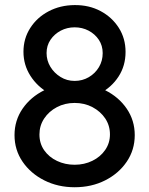

<svg xmlns="http://www.w3.org/2000/svg" viewBox="-20 -748 602 775"><path d="M281.2 7.8Q213.9 7.8 158.7 -20Q103.5 -47.9 71 -95.5Q38.6 -143.1 38.6 -202.6Q38.6 -261.7 71 -309.1Q103.5 -356.4 158.7 -383.8Q213.9 -411.1 281.2 -411.1Q349.6 -411.1 404.5 -383.8Q459.5 -356.4 491.7 -309.1Q523.9 -261.7 523.9 -202.6Q523.9 -143.1 491.7 -95.5Q459.5 -47.9 404.5 -20Q349.6 7.8 281.2 7.8ZM281.2 -83Q320.3 -83 352.8 -98.9Q385.3 -114.7 404.5 -142.6Q423.8 -170.4 423.8 -205.6Q423.8 -241.2 404.8 -269.8Q385.7 -298.3 353.5 -315.4Q321.3 -332.5 281.2 -332.5Q241.7 -332.5 209.5 -315.4Q177.2 -298.3 158.2 -269.5Q139.2 -240.7 139.2 -205.1Q139.2 -168.9 158.4 -141.4Q177.7 -113.8 210.2 -98.4Q242.7 -83 281.2 -83ZM280.3 -346.2Q224.1 -346.2 177.5 -372.1Q130.9 -397.9 102.8 -441.9Q74.7 -485.8 74.7 -539.1Q74.7 -592.3 102.1 -635Q129.4 -677.7 176.3 -702.4Q223.1 -727.1 281.2 -727.5Q339.4 -728 385.7 -703.4Q432.1 -678.7 459.5 -635.7Q486.8 -592.8 486.8 -538.6Q486.8 -482.4 458.5 -439Q430.2 -395.5 383.1 -370.8Q335.9 -346.2 280.3 -346.2ZM281.2 -421.4Q312.5 -421.4 338.4 -436.5Q364.3 -451.7 379.4 -477.1Q394.5 -502.4 394.5 -533.7Q394.5 -564 378.9 -587.4Q363.3 -610.8 337.6 -624.3Q312 -637.7 281.2 -637.7Q251 -637.7 225.3 -624.3Q199.7 -610.8 183.8 -587.4Q168 -564 168 -533.7Q168 -503.9 183.3 -478.5Q198.7 -453.1 224.4 -437.3Q250 -421.4 281.2 -421.4Z"/></svg>

Font: Reddit Mono Medium
Style: Regular
Weight: 500
Monospace: yes
Designer: Stephen Hutchings
Foundry: Reddit
Version: Version 1.014